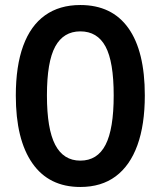

<svg xmlns="http://www.w3.org/2000/svg" viewBox="-20 -735 640 765"><path d="M300 10Q175 10 109 -84.5Q43 -179 43 -354Q43 -472 72.5 -552.5Q102 -633 159.5 -674Q217 -715 300 -715Q426 -715 491.5 -623Q557 -531 557 -355Q557 -238 527.5 -156.5Q498 -75 441 -32.5Q384 10 300 10ZM300 -95Q368 -95 400.5 -158Q433 -221 433 -355Q433 -489 400.5 -549.5Q368 -610 300 -610Q233 -610 200 -549.5Q167 -489 167 -355Q167 -221 200 -158Q233 -95 300 -95Z"/></svg>

Font: Nunito ExtraLight
Style: Regular
Weight: 200
Designer: Vernon Adams
Foundry: Vernon Adams
Version: Version 3.602